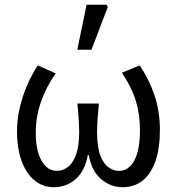

<svg xmlns="http://www.w3.org/2000/svg" viewBox="-20 -772 741 804"><path d="M205.2 12Q160.3 12 125.6 -15.8Q91 -43.5 71.1 -96.3Q51.2 -149.1 51.2 -224Q51.2 -270.7 62.4 -319.4Q73.6 -368.2 93.3 -414.2Q112.9 -460.2 138.3 -498.1L213.1 -464.6Q172.2 -405.9 151 -343.9Q129.7 -281.8 129.7 -216.3Q129.7 -141.8 154 -99.1Q178.3 -56.5 218.9 -56.5Q242.1 -56.5 263.4 -72Q284.8 -87.5 298.2 -123.8Q311.6 -160 311.6 -220.3Q311.6 -238.6 310.5 -256.5Q309.5 -274.4 308.1 -294.5Q306.6 -314.7 303.9 -338.4H394.2Q392.1 -314.7 390.3 -294.5Q388.6 -274.4 387.5 -256.5Q386.5 -238.6 386.5 -220.3Q386.5 -157.8 399.8 -121.9Q413.2 -86.1 434.3 -71.3Q455.4 -56.5 478.2 -56.5Q518.9 -56.5 542.5 -100.1Q566.1 -143.7 566.1 -227.5Q566.1 -292.6 548.9 -349.4Q531.7 -406.2 490.4 -467.4L565 -498.1Q604.6 -439.7 627.1 -372.4Q649.6 -305.2 649.6 -228.2Q649.6 -151.7 631.2 -98.2Q612.8 -44.6 577.8 -16.3Q542.8 12 492.7 12Q444 12 403.9 -21.6Q363.8 -55.1 351.7 -122.7H347.7Q335.3 -55.1 296.4 -21.6Q257.5 12 205.2 12ZM303.7 -563.7 342.5 -752.1H426.6L431.5 -742.9L363 -563.7Z"/></svg>

Font: Source Sans 3
Style: Regular
Weight: 200
Designer: Paul D. Hunt
Foundry: Adobe
Version: Version 3.046;hotconv 1.0.118;makeotfexe 2.5.65603